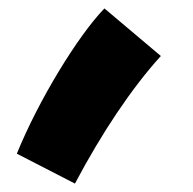

<svg xmlns="http://www.w3.org/2000/svg" viewBox="-20 -244 459 456"><path d="M158 192C221 73 292 -34 362 -111L228 -224C165 -159 71 -5 20 121Z"/></svg>

Font: Noto Sans Arabic UI Bk
Style: Regular
Weight: 900
Designer: Monotype Design Team, Nadine Chahine and Nizar Qandah
Foundry: Monotype Imaging Inc.
Version: Version 2.010